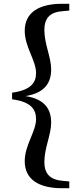

<svg xmlns="http://www.w3.org/2000/svg" viewBox="-20 -819 420 1017"><path d="M44 -293C144 -280 171 -240 171 -188C171 -122 111 -51 111 35C111 131 185 178 309 178H347V142L313 139C243 133 215 100 215 38C215 -35 251 -106 251 -169C251 -238 220 -294 115 -310C220 -327 251 -383 251 -452C251 -515 215 -586 215 -659C215 -722 243 -755 313 -760L347 -763V-799H309C185 -799 111 -752 111 -656C111 -570 171 -499 171 -432C171 -381 144 -342 44 -328Z"/></svg>

Font: Noto Serif CJK KR
Style: Bold
Weight: 700
Designer: Ryoko NISHIZUKA 西塚涼子 (kana & ideographs); Frank Grießhammer (Latin, Greek & Cyrillic); Wenlong ZHANG 张文龙 (bopomofo); San
Foundry: Adobe
Version: Version 2.001;hotconv 1.1.0;makeotfexe 2.6.0